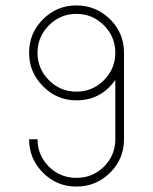

<svg xmlns="http://www.w3.org/2000/svg" viewBox="-20 -687 562 706"><path d="M385 -616Q436 -565 436 -493V-175Q436 -103 385 -52Q333 -1 261 -1Q189 -1 138 -52Q87 -103 87 -175H118Q118 -116 160 -74Q202 -33 261 -33Q320 -33 362 -74Q404 -116 404 -175V-393Q351 -318 261 -318Q189 -318 138 -370Q87 -421 87 -493Q87 -565 138 -616Q189 -667 261 -667Q333 -667 385 -616ZM362 -392Q404 -434 404 -493Q404 -552 362 -594Q320 -636 261 -636Q202 -636 160 -594Q118 -552 118 -493Q118 -434 160 -392Q202 -350 261 -350Q320 -350 362 -392Z"/></svg>

Font: Zector
Style: Regular
Weight: 400
Designer: GGBot
Version: 0.72